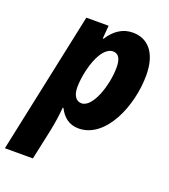

<svg xmlns="http://www.w3.org/2000/svg" viewBox="-189 -663 885 1005"><g transform="rotate(20 253.5 -160.0)"><path d="M-45 239H111L147 72C157 22 163 -17 167 -64H171C193 -20 227 10 281 10C431 10 520 -200 520 -372C520 -500 460 -559 379 -559C321 -559 278 -528 244 -476H240L246 -549H122ZM251 -119C220 -119 202 -146 202 -191C202 -272 241 -431 315 -431C345 -431 360 -406 360 -358C360 -258 313 -119 251 -119Z"/></g></svg>

Font: Noto Sans SemiCondensed ExtraBold
Style: Italic
Weight: 800
Width: 4
Italic angle: -12°
Designer: Monotype Design Team
Foundry: Monotype Imaging Inc.
Version: Version 2.013